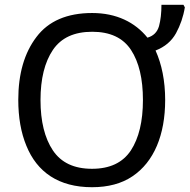

<svg xmlns="http://www.w3.org/2000/svg" viewBox="-20 -780 800 810"><path d="M676.8 -357.9C676.8 -439.5 662.1 -509.8 636.2 -566.9C675.3 -582 704.1 -606.4 722.7 -640.1C740.7 -673.3 753.4 -709.5 759.8 -749L753.9 -759.8H661.1C661.1 -725.1 657.7 -695.3 650.9 -669.9C643.6 -644.5 627.4 -628.4 602.1 -621.1C549.8 -686 471.2 -725.1 369.1 -725.1C263.2 -725.1 184.6 -691.4 133.8 -624C82.5 -556.6 57.1 -468.3 57.1 -358.9C57.1 -285.2 68.4 -220.2 91.3 -165C136.2 -54.2 227.1 9.8 368.2 9.8C436 9.8 493.2 -5.4 538.6 -36.1C629.9 -97.2 676.8 -211.4 676.8 -357.9ZM150.9 -357.9C150.9 -447.3 168.5 -518.1 203.1 -569.3C237.8 -620.6 293 -646 369.1 -646C444.3 -646 499 -620.6 532.7 -569.3C566.4 -518.1 583 -447.3 583 -357.9C583 -268.1 565.9 -197.3 532.2 -145.5C498 -93.8 443.4 -67.9 368.2 -67.9C292.5 -67.9 237.8 -93.8 203.1 -145.5C168.5 -197.3 150.9 -268.1 150.9 -357.9Z"/></svg>

Font: Avrile Sans
Style: Regular
Weight: 400
Designer: Monotype Design Team, Google (font), Stefan Peev (BGR Cyrillic), Cristiano Sobral (main changes)
Foundry: The Avrile Sans Project Authors
Version: Version 3.110